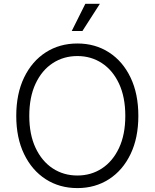

<svg xmlns="http://www.w3.org/2000/svg" viewBox="-20 -962 799 992"><path d="M379.9 9.8Q287.6 9.8 216.3 -36.1Q145 -82 104.5 -165.8Q64 -249.5 64 -363.3Q64 -477.5 104.5 -561.5Q145 -645.5 216.3 -691.4Q287.6 -737.3 379.9 -737.3Q471.7 -737.3 543 -691.4Q614.3 -645.5 654.5 -561.5Q694.8 -477.5 694.8 -363.3Q694.8 -249.5 654.5 -165.8Q614.3 -82 543 -36.1Q471.7 9.8 379.9 9.8ZM379.9 -55.2Q450.7 -55.2 506.6 -91.8Q562.5 -128.4 595 -197.5Q627.4 -266.6 627.4 -363.3Q627.4 -460.4 595 -529.8Q562.5 -599.1 506.6 -635.7Q450.7 -672.4 379.9 -672.4Q308.6 -672.4 252.4 -635.7Q196.3 -599.1 163.8 -529.8Q131.3 -460.4 131.3 -363.3Q131.3 -267.1 163.8 -198Q196.3 -128.9 252.4 -92Q308.6 -55.2 379.9 -55.2ZM350.6 -801.8 420.9 -942.4H496.1L405.8 -801.8Z"/></svg>

Font: Inter Light
Style: Regular
Weight: 300
Designer: Rasmus Andersson
Foundry: rsms
Version: Version 4.000;git-a52131595